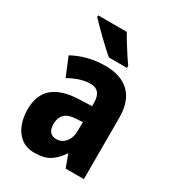

<svg xmlns="http://www.w3.org/2000/svg" viewBox="-186 -871 893 987"><g transform="rotate(30 260.0 -378.0)"><path d="M268 -560Q360 -560 410.5 -511Q461 -462 461 -363V0H353L326 -73H323Q295 -31 261.5 -10.5Q228 10 172 10Q125 10 94 -13.5Q63 -37 47 -77Q31 -117 31 -166Q31 -253 82 -296Q133 -339 232 -343L310 -346V-366Q310 -442 247 -442Q218 -442 187 -432.5Q156 -423 120 -403L75 -512Q116 -535 165 -547.5Q214 -560 268 -560ZM271 -249Q226 -247 205 -226Q184 -205 184 -169Q184 -107 235 -107Q267 -107 288.5 -133Q310 -159 310 -203V-251ZM274 -766Q285 -745 302.5 -717Q320 -689 337.5 -662Q355 -635 367 -619V-606H260Q245 -618 223.5 -638Q202 -658 179 -680Q156 -702 136 -722.5Q116 -743 104 -756V-766Z"/></g></svg>

Font: Noto Sans Gujarati UI Condensed ExtraBold
Style: Regular
Weight: 800
Width: 3
Designer: Jelle Bosma - Monotype Design Team, Universal Thirst
Foundry: Monotype Imaging Inc.
Version: Version 2.106; ttfautohint (v1.8.4.7-5d5b)